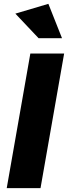

<svg xmlns="http://www.w3.org/2000/svg" viewBox="-20 -980 354 1000"><path d="M314 -701H138L15 0H191ZM181 -781H303L232 -960L60 -909Z"/></svg>

Font: Geom ExtraBold
Style: Bold Italic
Weight: 800
Italic angle: -10°
Version: Version 1.102